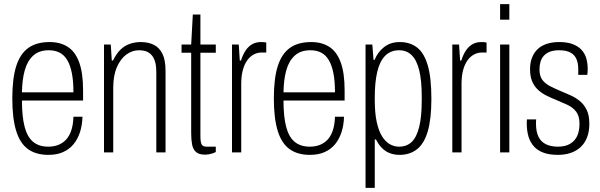

<svg xmlns="http://www.w3.org/2000/svg" viewBox="-20 -743 2924 936"><path d="M216 12Q155 12 116 -16.5Q77 -45 58.5 -106Q40 -167 40 -263Q40 -362 59.5 -422Q79 -482 119 -510Q159 -538 222 -538Q274 -538 310.5 -514.5Q347 -491 366 -439Q385 -387 385 -303V-253H87Q87 -175 100 -125Q113 -75 141.5 -51.5Q170 -28 215 -28Q244 -28 266.5 -37.5Q289 -47 304.5 -65Q320 -83 328.5 -110.5Q337 -138 338 -174H382Q381 -133 370 -99Q359 -65 338.5 -40Q318 -15 287.5 -1.5Q257 12 216 12ZM87 -293H338Q338 -347 330.5 -385.5Q323 -424 308.5 -449Q294 -474 271.5 -486Q249 -498 218 -498Q171 -498 142.5 -472.5Q114 -447 101 -401.5Q88 -356 87 -293Z M487 0V-526H520L525 -448H531Q548 -483 569 -502.5Q590 -522 615 -530Q640 -538 666 -538Q702 -538 729 -525Q756 -512 771.5 -481.5Q787 -451 787 -397V0H742V-392Q742 -419 737 -438.5Q732 -458 721.5 -471.5Q711 -485 695.5 -491.5Q680 -498 657 -498Q625 -498 596.5 -477.5Q568 -457 550 -416Q532 -375 532 -314V0Z M981 11Q950 11 935.5 -2Q921 -15 916.5 -38.5Q912 -62 912 -93V-486H865V-526H912L920 -672H957V-526H1032V-486H957V-79Q957 -52 962.5 -40Q968 -28 987 -28H1032V-2Q1025 2 1015.5 5Q1006 8 997 9.5Q988 11 981 11Z M1111 0V-526H1144L1149 -448H1155Q1164 -477 1177.5 -497Q1191 -517 1209.5 -527.5Q1228 -538 1252 -538Q1261 -538 1267 -537.5Q1273 -537 1278 -535V-487H1256Q1235 -487 1217 -477.5Q1199 -468 1185 -448.5Q1171 -429 1163.5 -400.5Q1156 -372 1156 -334V0Z M1491 12Q1430 12 1391 -16.5Q1352 -45 1333.5 -106Q1315 -167 1315 -263Q1315 -362 1334.5 -422Q1354 -482 1394 -510Q1434 -538 1497 -538Q1549 -538 1585.5 -514.5Q1622 -491 1641 -439Q1660 -387 1660 -303V-253H1362Q1362 -175 1375 -125Q1388 -75 1416.5 -51.5Q1445 -28 1490 -28Q1519 -28 1541.5 -37.5Q1564 -47 1579.5 -65Q1595 -83 1603.5 -110.5Q1612 -138 1613 -174H1657Q1656 -133 1645 -99Q1634 -65 1613.5 -40Q1593 -15 1562.5 -1.5Q1532 12 1491 12ZM1362 -293H1613Q1613 -347 1605.5 -385.5Q1598 -424 1583.5 -449Q1569 -474 1546.5 -486Q1524 -498 1493 -498Q1446 -498 1417.5 -472.5Q1389 -447 1376 -401.5Q1363 -356 1362 -293Z M1762 173V-526H1795L1801 -451H1806Q1821 -489 1852.5 -513.5Q1884 -538 1929 -538Q1978 -538 2012.5 -512Q2047 -486 2065 -425.5Q2083 -365 2083 -261Q2083 -164 2065.5 -103.5Q2048 -43 2013 -15.5Q1978 12 1928 12Q1904 12 1882.5 4.5Q1861 -3 1843.5 -20Q1826 -37 1813 -63H1807V173ZM1925 -28Q1963 -28 1987 -51Q2011 -74 2023.5 -124Q2036 -174 2036 -255V-271Q2036 -351 2023.5 -401Q2011 -451 1986.5 -474.5Q1962 -498 1926 -498Q1884 -498 1857.5 -471Q1831 -444 1819 -392.5Q1807 -341 1807 -269V-256Q1807 -192 1816.5 -148.5Q1826 -105 1842.5 -78.5Q1859 -52 1880.5 -40Q1902 -28 1925 -28Z M2185 0V-526H2218L2223 -448H2229Q2238 -477 2251.5 -497Q2265 -517 2283.5 -527.5Q2302 -538 2326 -538Q2335 -538 2341 -537.5Q2347 -537 2352 -535V-487H2330Q2309 -487 2291 -477.5Q2273 -468 2259 -448.5Q2245 -429 2237.5 -400.5Q2230 -372 2230 -334V0Z M2418 -647V-723H2463V-647ZM2418 0V-526H2463V0Z M2700 12Q2659 12 2630 1.5Q2601 -9 2583 -29Q2565 -49 2556.5 -77Q2548 -105 2548 -141Q2548 -146 2548 -151.5Q2548 -157 2549 -161H2594Q2593 -156 2593 -150.5Q2593 -145 2593 -140Q2593 -101 2605 -76.5Q2617 -52 2641 -40Q2665 -28 2700 -28Q2735 -28 2758.5 -41.5Q2782 -55 2793.5 -79.5Q2805 -104 2805 -140Q2805 -178 2788.5 -199Q2772 -220 2746 -232Q2720 -244 2691 -256Q2666 -266 2643 -277.5Q2620 -289 2602 -306Q2584 -323 2574 -347Q2564 -371 2564 -407Q2564 -437 2573.5 -461.5Q2583 -486 2600.5 -503Q2618 -520 2645 -529Q2672 -538 2706 -538Q2745 -538 2771.5 -528Q2798 -518 2814.5 -500.5Q2831 -483 2838 -459Q2845 -435 2845 -407Q2845 -400 2844.5 -393Q2844 -386 2843 -378H2799V-406Q2799 -435 2790 -455.5Q2781 -476 2760.5 -487Q2740 -498 2706 -498Q2679 -498 2661 -491Q2643 -484 2631.5 -471.5Q2620 -459 2615 -442Q2610 -425 2610 -405Q2610 -372 2624 -353.5Q2638 -335 2661.5 -323Q2685 -311 2711 -300Q2735 -290 2760 -279Q2785 -268 2806 -251Q2827 -234 2840 -207.5Q2853 -181 2853 -140Q2853 -102 2842 -73.5Q2831 -45 2810.5 -26Q2790 -7 2762 2.5Q2734 12 2700 12Z"/></svg>

Font: Archivo Condensed Thin
Style: Regular
Weight: 250
Width: 3
Designer: Hector Gatti
Foundry: Omnibus-Type
Version: Version 2.001